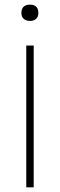

<svg xmlns="http://www.w3.org/2000/svg" viewBox="-20 -806 258 826"><path d="M72 -750Q72 -768 81.5 -777Q91 -786 109 -786Q145 -786 145 -750Q145 -734 135.5 -725Q126 -716 109 -716Q92 -716 82 -725Q72 -734 72 -750ZM93 -610H125V0H93Z"/></svg>

Font: Athiti ExtraLight
Style: Regular
Weight: 275
Designer: CadsonDemak Team
Foundry: CadsonDemak
Version: Version 1.033